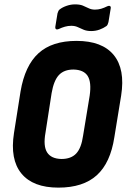

<svg xmlns="http://www.w3.org/2000/svg" viewBox="-20 -850 579 878"><path d="M247 8Q131 8 78 -56.5Q25 -121 44 -242L74 -432Q94 -550 156 -606.5Q218 -663 330 -663Q447 -663 500 -598.5Q553 -534 534 -413L503 -223Q485 -105 422.5 -48.5Q360 8 247 8ZM261 -123Q305 -123 328.5 -148Q352 -173 360 -230L390 -412Q399 -474 381 -502.5Q363 -531 316 -532Q273 -532 249.5 -507Q226 -482 216 -424L188 -243Q177 -182 195.5 -153Q214 -124 261 -123ZM397 -708Q376 -708 361.5 -714.5Q347 -721 334.5 -726.5Q322 -732 306 -732Q291 -732 277 -728Q263 -724 248 -717Q241 -714 236.5 -716.5Q232 -719 233 -728L243 -789Q245 -795 247 -799.5Q249 -804 253 -807Q266 -817 285 -823.5Q304 -830 323 -830Q345 -830 358.5 -824.5Q372 -819 385 -812.5Q398 -806 414 -806Q429 -806 442.5 -810Q456 -814 470 -821Q479 -825 483.5 -822Q488 -819 486 -810L476 -749Q473 -736 467 -731Q453 -721 435 -714.5Q417 -708 397 -708Z"/></svg>

Font: Sofia Sans Condensed Black
Style: Italic
Weight: 900
Italic angle: -9°
Version: Version 4.100